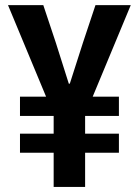

<svg xmlns="http://www.w3.org/2000/svg" viewBox="-20 -740 549 760"><path d="M192.4 0V-285.2L11.7 -719.7H151.4L200.7 -571.8L252.4 -408.7H256.3L308.6 -571.8L357.9 -719.7H497.6L316.9 -285.2V0ZM59.1 -135.3V-210.9H450.7V-135.3ZM59.1 -281.2V-357.4H450.7V-281.2Z"/></svg>

Font: Reddit Sans Condensed
Style: Bold
Weight: 700
Designer: Stephen Hutchings
Foundry: Reddit
Version: Version 1.014